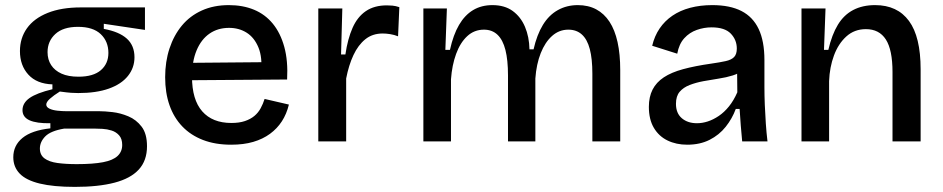

<svg xmlns="http://www.w3.org/2000/svg" viewBox="-20 -553 3688 751"><path d="M273 178Q189 178 135.5 165Q82 152 57 126Q32 100 32 62Q32 16 68 -13.5Q104 -43 177 -51V-71Q123 -70 95.5 -82.5Q68 -95 68 -122Q68 -150 95.5 -169.5Q123 -189 185 -204V-223Q124 -225 91 -261Q58 -297 58 -353Q58 -404 85.5 -442.5Q113 -481 166.5 -502.5Q220 -524 296 -524H547V-436L386 -460V-440Q446 -429 476 -402Q506 -375 506 -329Q506 -288 480.5 -256Q455 -224 406 -206.5Q357 -189 286 -189Q273 -189 258 -190Q243 -191 214 -195Q190 -180 175.5 -167Q161 -154 161 -144Q161 -134 173.5 -128Q186 -122 205 -120Q224 -118 241 -118H369Q389 -118 420 -114.5Q451 -111 482 -98Q513 -85 534 -57.5Q555 -30 555 19Q555 75 523 110Q491 145 428 161.5Q365 178 273 178ZM280 89Q344 89 383 81.5Q422 74 440 57Q458 40 458 14Q458 -10 446 -23.5Q434 -37 416.5 -42.5Q399 -48 381 -49Q363 -50 350 -50H231Q178 -41 157 -19.5Q136 2 136 28Q136 53 154 66.5Q172 80 204.5 84.5Q237 89 280 89ZM287 -253Q345 -253 374.5 -278.5Q404 -304 404 -346Q404 -391 374 -419.5Q344 -448 285 -448Q227 -448 196.5 -420Q166 -392 166 -349Q166 -320 180 -298.5Q194 -277 220.5 -265Q247 -253 287 -253Z M884 13Q822 13 774 -5.5Q726 -24 693 -58.5Q660 -93 643 -141.5Q626 -190 626 -251Q626 -312 643 -363.5Q660 -415 691.5 -453Q723 -491 769.5 -512Q816 -533 875 -533Q930 -533 973.5 -515Q1017 -497 1047 -460.5Q1077 -424 1092 -369.5Q1107 -315 1103 -242L696 -239V-307L1039 -310L1001 -268Q1007 -328 991 -367Q975 -406 945 -425Q915 -444 876 -444Q832 -444 799.5 -421.5Q767 -399 749 -356Q731 -313 731 -253Q731 -163 771 -117.5Q811 -72 885 -72Q916 -72 938 -79.5Q960 -87 975 -99.5Q990 -112 999.5 -129.5Q1009 -147 1015 -166L1110 -144Q1101 -107 1082.5 -78.5Q1064 -50 1036 -29.5Q1008 -9 970.5 2Q933 13 884 13Z M1225 0V-271V-520H1319L1314 -340H1331Q1340 -401 1359 -444Q1378 -487 1411 -509.5Q1444 -532 1493 -532Q1503 -532 1515 -531Q1527 -530 1542 -525L1537 -411Q1522 -417 1506 -419.5Q1490 -422 1477 -422Q1437 -422 1409 -399.5Q1381 -377 1362.5 -337.5Q1344 -298 1334 -246V0Z M1636 0V-326V-520H1728L1722 -358H1740Q1753 -417 1775.5 -455.5Q1798 -494 1830.5 -513.5Q1863 -533 1906 -533Q1954 -533 1985.5 -510Q2017 -487 2033.5 -448Q2050 -409 2051 -360H2067Q2080 -417 2103.5 -455.5Q2127 -494 2162 -513.5Q2197 -533 2240 -533Q2281 -533 2312 -516.5Q2343 -500 2364 -468Q2385 -436 2395.5 -388.5Q2406 -341 2406 -279V0H2297V-265Q2297 -323 2287 -361Q2277 -399 2256 -418Q2235 -437 2203 -437Q2167 -437 2139.5 -412.5Q2112 -388 2095 -345Q2078 -302 2074 -246V0H1967V-258Q1967 -318 1957 -357.5Q1947 -397 1926 -417Q1905 -437 1873 -437Q1835 -437 1807.5 -411.5Q1780 -386 1764 -342Q1748 -298 1744 -243V0Z M2668 13Q2625 13 2591 -3.5Q2557 -20 2537.5 -53Q2518 -86 2518 -135Q2518 -174 2532.5 -202.5Q2547 -231 2576.5 -250.5Q2606 -270 2652 -282.5Q2698 -295 2761 -304Q2796 -309 2818.5 -314Q2841 -319 2851.5 -330Q2862 -341 2862 -363Q2862 -397 2838.5 -421.5Q2815 -446 2763 -446Q2734 -446 2705.5 -436Q2677 -426 2656.5 -403.5Q2636 -381 2629 -343L2531 -374Q2540 -412 2560 -441.5Q2580 -471 2610 -491.5Q2640 -512 2679.5 -522.5Q2719 -533 2766 -533Q2835 -533 2880 -510Q2925 -487 2947.5 -439.5Q2970 -392 2970 -318V-212Q2970 -179 2971.5 -142.5Q2973 -106 2975.5 -69.5Q2978 -33 2982 0H2883Q2880 -30 2877.5 -62Q2875 -94 2873 -127H2858Q2844 -89 2818.5 -57Q2793 -25 2755.5 -6Q2718 13 2668 13ZM2706 -71Q2727 -71 2748.5 -78Q2770 -85 2791.5 -99.5Q2813 -114 2831.5 -137Q2850 -160 2864 -192L2863 -286L2889 -281Q2872 -266 2846.5 -258Q2821 -250 2791 -245.5Q2761 -241 2731.5 -235.5Q2702 -230 2677.5 -220.5Q2653 -211 2638.5 -194Q2624 -177 2624 -147Q2624 -110 2647 -90.5Q2670 -71 2706 -71Z M3115 0V-320V-520H3209L3203 -358H3220Q3234 -418 3257.5 -456.5Q3281 -495 3317.5 -514Q3354 -533 3403 -533Q3490 -533 3535.5 -471Q3581 -409 3581 -282V0H3471V-271Q3471 -358 3445 -398.5Q3419 -439 3367 -439Q3322 -439 3290.5 -410.5Q3259 -382 3242 -336Q3225 -290 3223 -236V0Z"/></svg>

Font: Bricolage Grotesque 96pt ExtraBold Medium
Style: Regular
Weight: 500
Version: Version 1.001;gftools[0.9.33.dev8+g029e19f]